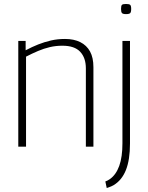

<svg xmlns="http://www.w3.org/2000/svg" viewBox="-20 -738 746 966"><path d="M72 0V-532H109V-485Q141 -502 172.5 -514.5Q204 -527 237 -534.5Q270 -542 307 -542Q352 -542 384 -526Q416 -510 433 -479Q450 -448 450 -400V0H412V-394Q412 -447 383.5 -477.5Q355 -508 294 -508Q261 -508 231 -501Q201 -494 171.5 -481.5Q142 -469 111 -453V0ZM634 -532V-16Q634 66 613.5 117.5Q593 169 551 194Q546 197 540 199.5Q534 202 528.5 204Q523 206 517 208L510 175Q516 173 521.5 170Q527 167 533 163Q564 141 580 96.5Q596 52 596 -17V-532ZM614 -667Q599 -667 594 -672Q589 -677 589 -693Q589 -709 593.5 -713.5Q598 -718 614 -718Q630 -718 635 -713.5Q640 -709 640 -693Q640 -677 635 -672Q630 -667 614 -667Z"/></svg>

Font: Georama ExtraLight
Style: Regular
Weight: 250
Version: Version 1.001